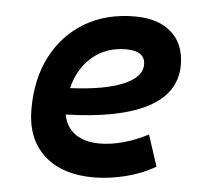

<svg xmlns="http://www.w3.org/2000/svg" viewBox="-44 -573 674 629"><g transform="rotate(5 293.0 -258.5)"><path d="M295.9 -102.5Q332.5 -102.5 374.3 -114Q416 -125.5 454.6 -146L488.3 -43Q441.4 -16.1 387.9 -3.2Q334.5 9.8 285.6 9.8Q181.2 9.8 122.3 -44.4Q63.5 -98.6 63.5 -195.8Q63.5 -295.4 102.5 -370.1Q141.6 -444.8 211.7 -486.1Q281.7 -527.3 375.5 -527.3Q452.6 -527.3 495.6 -488.8Q538.6 -450.2 538.6 -381.8Q538.6 -289.1 445.3 -240.5Q352.1 -191.9 177.2 -187.5Q184.1 -147 214.8 -124.8Q245.6 -102.5 295.9 -102.5ZM183.6 -274.9Q294.9 -279.8 356.7 -305.4Q418.5 -331.1 418.5 -373Q418.5 -417.5 356 -417.5Q291 -417.5 245.4 -379.2Q199.7 -340.8 183.6 -274.9Z"/></g></svg>

Font: Cascadia Code PL SemiBold
Style: Italic
Weight: 600
Italic angle: -10°
Monospace: yes
Designer: Aaron Bell
Foundry: Saja Typeworks
Version: Version 2404.023; ttfautohint (v1.8.4)